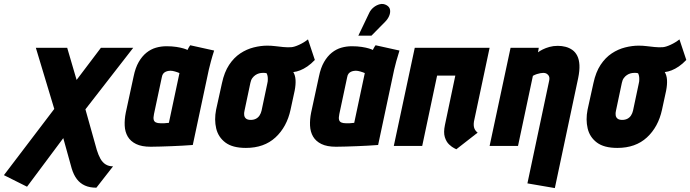

<svg xmlns="http://www.w3.org/2000/svg" viewBox="-25 -745 3523 980"><path d="M469 20 411 -187 655 -501H490L366 -337L318 -501H158L252 -189L-5 149L113 208L298 -40L341 115Q351 148 367.5 169.5Q384 191 408.5 202Q433 213 467 213L552 104Q530 104 514 94Q498 84 487.5 65Q477 46 469 20Z M1068 -487 946 -514Q940 -506 936 -498Q932 -490 932 -490Q927 -493 912.5 -497.5Q898 -502 875.5 -505.5Q853 -509 825 -509Q797 -509 771 -501.5Q745 -494 722.5 -476Q700 -458 683 -428.5Q666 -399 657 -355L617 -170Q610 -135 611.5 -103.5Q613 -72 627 -48Q641 -24 669.5 -10Q698 4 744 4Q767 4 795.5 3Q824 2 853 1Q882 0 906 -1.5Q930 -3 944.5 -4Q959 -5 959 -5L1041 -390Q1045 -407 1051.5 -431.5Q1058 -456 1068 -487ZM761 -163 801 -351Q803 -363 808.5 -369.5Q814 -376 821 -379Q828 -382 834.5 -383Q841 -384 845 -384Q850 -384 856 -383Q862 -382 868.5 -380Q875 -378 881 -376Q887 -374 891 -372L837 -118Q831 -118 825.5 -117Q820 -116 814.5 -116Q809 -116 804 -116Q799 -116 793 -116Q780 -116 771 -120Q762 -124 759.5 -134Q757 -144 761 -163Z M1582 -439 1547 -544Q1527 -528 1502 -516.5Q1477 -505 1461 -504Q1440 -503 1420 -505Q1400 -507 1380 -509.5Q1360 -512 1339 -512Q1306 -512 1270 -503Q1234 -494 1201.5 -472.5Q1169 -451 1144.5 -414Q1120 -377 1108 -321L1078 -185Q1068 -134 1078.5 -89.5Q1089 -45 1125.5 -17.5Q1162 10 1230 10Q1323 10 1381 -43.5Q1439 -97 1458 -185L1479 -282Q1485 -313 1483.5 -337Q1482 -361 1472 -377Q1489 -379 1507 -386Q1525 -393 1544 -406Q1563 -419 1582 -439ZM1339 -317 1310 -180Q1307 -167 1300 -156Q1293 -145 1281.5 -139Q1270 -133 1255 -133Q1239 -133 1231 -139.5Q1223 -146 1221.5 -157Q1220 -168 1223 -180L1253 -322Q1256 -337 1263 -346.5Q1270 -356 1279 -362Q1288 -368 1297.5 -370.5Q1307 -373 1316 -373Q1320 -373 1323 -373Q1326 -373 1329.5 -372.5Q1333 -372 1336 -371Q1338 -367 1339.5 -362Q1341 -357 1341.5 -352Q1342 -347 1342 -341.5Q1342 -336 1341.5 -330Q1341 -324 1339 -317Z M2014 -487 1892 -514Q1886 -506 1882 -498Q1878 -490 1878 -490Q1873 -493 1858.5 -497.5Q1844 -502 1821.5 -505.5Q1799 -509 1771 -509Q1743 -509 1717 -501.5Q1691 -494 1668.5 -476Q1646 -458 1629 -428.5Q1612 -399 1603 -355L1563 -170Q1556 -135 1557.5 -103.5Q1559 -72 1573 -48Q1587 -24 1615.5 -10Q1644 4 1690 4Q1713 4 1741.5 3Q1770 2 1799 1Q1828 0 1852 -1.5Q1876 -3 1890.5 -4Q1905 -5 1905 -5L1987 -390Q1991 -407 1997.5 -431.5Q2004 -456 2014 -487ZM1707 -163 1747 -351Q1749 -363 1754.5 -369.5Q1760 -376 1767 -379Q1774 -382 1780.5 -383Q1787 -384 1791 -384Q1796 -384 1802 -383Q1808 -382 1814.5 -380Q1821 -378 1827 -376Q1833 -374 1837 -372L1783 -118Q1777 -118 1771.5 -117Q1766 -116 1760.5 -116Q1755 -116 1750 -116Q1745 -116 1739 -116Q1726 -116 1717 -120Q1708 -124 1705.5 -134Q1703 -144 1707 -163ZM1941 -634Q1954 -647 1961 -663Q1968 -679 1966 -694Q1964 -709 1949 -718Q1932 -728 1914 -723.5Q1896 -719 1881.5 -707Q1867 -695 1860 -680L1804 -563H1871Z M2394 -124 2474 -501H2092L1985 0H2130L2206 -359H2299L2246 -107Q2238 -69 2245.5 -45Q2253 -21 2267.5 -7.5Q2282 6 2293.5 11.5Q2305 17 2304 17L2413 -68Q2402 -76 2396.5 -89Q2391 -102 2394 -124Z M2778 -333 2667 191 2807 215 2926 -346Q2934 -385 2932.5 -413Q2931 -441 2921.5 -460Q2912 -479 2896.5 -490Q2881 -501 2862 -506Q2843 -511 2822 -511Q2799 -511 2779.5 -505.5Q2760 -500 2745 -492.5Q2730 -485 2721 -478L2725 -501H2581L2474 0H2619L2695 -358Q2706 -364 2715.5 -367Q2725 -370 2733.5 -371.5Q2742 -373 2748 -373Q2758 -373 2764 -369.5Q2770 -366 2774 -361Q2778 -356 2779 -349Q2780 -342 2778 -333Z M3478 -439 3443 -544Q3423 -528 3398 -516.5Q3373 -505 3357 -504Q3336 -503 3316 -505Q3296 -507 3276 -509.5Q3256 -512 3235 -512Q3202 -512 3166 -503Q3130 -494 3097.5 -472.5Q3065 -451 3040.5 -414Q3016 -377 3004 -321L2974 -185Q2964 -134 2974.5 -89.5Q2985 -45 3021.5 -17.5Q3058 10 3126 10Q3219 10 3277 -43.5Q3335 -97 3354 -185L3375 -282Q3381 -313 3379.5 -337Q3378 -361 3368 -377Q3385 -379 3403 -386Q3421 -393 3440 -406Q3459 -419 3478 -439ZM3235 -317 3206 -180Q3203 -167 3196 -156Q3189 -145 3177.5 -139Q3166 -133 3151 -133Q3135 -133 3127 -139.5Q3119 -146 3117.5 -157Q3116 -168 3119 -180L3149 -322Q3152 -337 3159 -346.5Q3166 -356 3175 -362Q3184 -368 3193.5 -370.5Q3203 -373 3212 -373Q3216 -373 3219 -373Q3222 -373 3225.5 -372.5Q3229 -372 3232 -371Q3234 -367 3235.5 -362Q3237 -357 3237.5 -352Q3238 -347 3238 -341.5Q3238 -336 3237.5 -330Q3237 -324 3235 -317Z"/></svg>

Font: Advent Pro ExtraBold
Style: Italic
Weight: 800
Italic angle: -12°
Version: Version 3.000